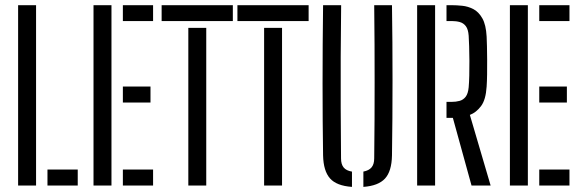

<svg xmlns="http://www.w3.org/2000/svg" viewBox="-20 -716 2242 741"><path d="M49.9 0V-696H119.2V0ZM163.2 0V-61.6H280V0Z M340.9 0V-696H410.2V0ZM454.2 0V-61.6H570.8V0ZM454.2 -320.4V-382H560.8V-320.4ZM454.2 -634.8V-696H570.8V-634.8Z M706.8 0V-608.5H776V0ZM603.8 -634.8V-696H878.6V-634.8Z M999.3 0V-608.5H1068.5V0ZM896.3 -634.8V-696H1171.1V-634.8Z M1338.4 5.3Q1279.1 1.2 1253.7 -27.4Q1228.2 -56.1 1226.9 -116.2Q1225.9 -177.8 1225.4 -248Q1224.9 -318.3 1224.9 -393.4Q1224.9 -468.6 1225.4 -545.2Q1225.9 -621.8 1226.9 -696H1296.6Q1295.4 -594.1 1294.9 -496.2Q1294.5 -398.3 1294.9 -301.3Q1295.2 -204.3 1296.2 -104.7Q1296.2 -82 1306.3 -69.6Q1316.4 -57.3 1338.4 -53.7ZM1382.4 5.3V-53.8Q1403.8 -57.8 1414 -70Q1424.2 -82.2 1424.2 -104.9Q1425.2 -183.5 1425.5 -255.9Q1425.8 -328.3 1425.8 -399.1Q1425.8 -470 1425.5 -543.1Q1425.2 -616.3 1424.2 -696H1492.8Q1493.9 -626.2 1494.4 -553Q1494.9 -479.8 1494.9 -405.6Q1494.9 -331.4 1494.4 -258.4Q1493.8 -185.5 1492.8 -115.6Q1491.6 -54.8 1465.8 -26.8Q1439.9 1.2 1382.4 5.3Z M1589.9 0V-696H1659.2V0ZM1873.5 0H1799.8L1727.8 -261H1703.2V-322.8H1722.6Q1739.8 -322.8 1753.9 -326.7Q1768 -330.6 1777.3 -342.7Q1786.5 -354.7 1788.8 -379.1Q1790.4 -396.4 1791.1 -424Q1791.8 -451.5 1791.6 -481.5Q1791.4 -511.6 1790.6 -537.6Q1789.8 -563.6 1788.8 -578.1Q1787 -602.8 1778 -614.8Q1768.9 -626.9 1754.9 -630.8Q1740.9 -634.8 1723.4 -634.8H1703.2V-696H1723.4Q1741.9 -696 1764.1 -693.7Q1786.2 -691.5 1806.8 -680.9Q1827.3 -670.3 1841.5 -645.3Q1855.7 -620.4 1858.1 -574.8Q1859 -560.8 1859.4 -536.8Q1859.9 -512.7 1860.1 -484.6Q1860.3 -456.4 1859.9 -429.1Q1859.5 -401.8 1858.1 -381.8Q1854.9 -330.6 1836.3 -306.2Q1817.7 -281.7 1793.4 -272.5Z M1947.9 0V-696H2017.2V0ZM2061.2 0V-61.6H2177.8V0ZM2061.2 -320.4V-382H2167.8V-320.4ZM2061.2 -634.8V-696H2177.8V-634.8Z"/></svg>

Font: Big Shoulders Stencil Display SC Thin
Style: Regular
Weight: 100
Designer: Patric King
Foundry: XO Type Co
Version: Version 2.001